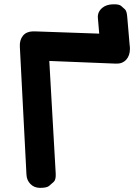

<svg xmlns="http://www.w3.org/2000/svg" viewBox="-20 -886 656 907"><path d="M168.5 1.5Q201.7 1.5 212.4 -8.1Q223.1 -17.6 233.9 -27.1Q244.6 -36.6 243.2 -65.9L212.9 -598.1L527.3 -585.4Q557.6 -584 576.2 -604Q593.8 -623.5 593.8 -655.3Q593.8 -666 592.3 -674.8L581.1 -805.7Q579.1 -834 570.1 -842Q561 -850.1 552 -858.2Q543 -866.2 515.1 -865.7Q482.9 -865.2 463.4 -849.1Q439.9 -829.6 442.4 -800.8Q448.7 -727.1 448.7 -727.1L144.5 -737.8H134.8Q104.5 -736.8 88.4 -717.3Q72.3 -697.3 73.7 -666.5L105 -61Q106.4 -34.2 123.5 -17.1Q140.6 1 168.5 1.5Z"/></svg>

Font: Comic Relief
Style: Bold
Weight: 700
Designer: Jeff Davis
Foundry: Loudifier
Version: Version 1.200; ttfautohint (v1.8.4.7-5d5b)